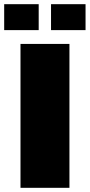

<svg xmlns="http://www.w3.org/2000/svg" viewBox="-47 -898 429 918"><path d="M51 0V-688H285V0ZM-27 -754V-878H138V-754ZM197 -754V-878H362V-754Z"/></svg>

Font: Saira Thin Black
Style: Regular
Weight: 900
Version: Version 1.101